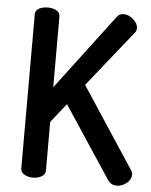

<svg xmlns="http://www.w3.org/2000/svg" viewBox="-53 -775 646 822"><g transform="rotate(5 270.5 -364.0)"><path d="M66 -35V-697Q66 -714 81.5 -722.5Q97 -731 119 -731Q141 -731 156.5 -722.5Q172 -714 172 -697V-393L416 -716Q426 -731 446 -731Q467 -731 487 -713.5Q507 -696 507 -676Q507 -663 499 -655L307 -415L535 -68Q541 -59 541 -49Q541 -29 521.5 -13Q502 3 479 3Q455 3 441 -17L237 -326L172 -244V-35Q172 -19 156.5 -9.5Q141 0 119 0Q97 0 81.5 -9.5Q66 -19 66 -35Z"/></g></svg>

Font: AkaAcidDosis
Style: SemiBold
Weight: 600
Designer: Edgar Tolentino, Pablo Impallari, Igino Marini, Cyberella
Foundry: Edgar Tolentino, Pablo Impallari, Igino Marini, Cyberella
Version: Version 1.007